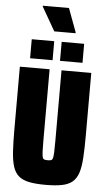

<svg xmlns="http://www.w3.org/2000/svg" viewBox="-68 -1108 641 1157"><g transform="rotate(5 253.0 -529.0)"><path d="M253 8Q193 8 153.5 0Q114 -8 90.5 -28Q67 -48 55.5 -83.5Q44 -119 40.5 -174.5Q37 -230 37 -309V-688H217V-261Q217 -217 218 -192.5Q219 -168 222 -157Q225 -146 232.5 -143.5Q240 -141 253 -141Q266 -141 273.5 -143.5Q281 -146 284 -157Q287 -168 288 -192.5Q289 -217 289 -261V-688H469V-309Q469 -230 465.5 -174.5Q462 -119 450.5 -83.5Q439 -48 415.5 -28Q392 -8 352.5 0Q313 8 253 8ZM94 -744V-859H230V-744ZM275 -744V-859H411V-744ZM225 -918 143 -1061V-1066H301L354 -923V-918Z"/></g></svg>

Font: Saira Condensed Black
Style: Regular
Weight: 900
Width: 3
Designer: Hector Gatti with collaboration of the Omnibus-Type team
Foundry: Omnibus-Type
Version: Version 1.101